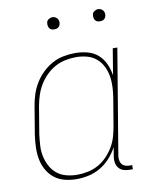

<svg xmlns="http://www.w3.org/2000/svg" viewBox="-81 -758 661 827"><g transform="rotate(-10 250.0 -344.5)"><path d="M188 8Q161 8 135.5 1.5Q110 -5 90.5 -20.5Q71 -36 58.5 -58.5Q46 -81 41.5 -106.5Q37 -132 38 -159Q39 -186 43 -213L63 -333Q67 -358 75 -383Q83 -408 97 -431Q111 -454 130.5 -473Q150 -492 173.5 -505Q197 -518 223 -523Q249 -528 274 -528Q302 -528 328.5 -521Q355 -514 374 -497Q393 -480 404 -456Q415 -432 419 -405L438 -520H458L381 -58Q380 -49 381.5 -39.5Q383 -30 388.5 -23Q394 -16 403 -13Q412 -10 421 -10H433V8H418Q405 8 392.5 4Q380 0 372 -9.5Q364 -19 361.5 -32Q359 -45 361 -58L368 -100Q355 -76 336 -54.5Q317 -33 292.5 -18.5Q268 -4 241 2Q214 8 188 8ZM194 -10Q217 -10 240.5 -15Q264 -20 285 -31.5Q306 -43 323.5 -61Q341 -79 353.5 -100Q366 -121 372.5 -143.5Q379 -166 383 -189L403 -309Q407 -333 408 -357.5Q409 -382 405 -405Q401 -428 390.5 -448.5Q380 -469 362.5 -483.5Q345 -498 322 -504Q299 -510 275 -510Q252 -510 228 -505Q204 -500 183 -488.5Q162 -477 144 -459Q126 -441 113.5 -420Q101 -399 93.5 -376Q86 -353 82 -330L62 -210Q59 -186 57.5 -161.5Q56 -137 61 -114Q66 -91 77 -70.5Q88 -50 105.5 -36Q123 -22 146.5 -16Q170 -10 194 -10ZM404 -644Q398 -644 392.5 -646Q387 -648 383.5 -653Q380 -658 379 -664Q378 -670 379 -676Q379 -681 381.5 -685Q384 -689 388 -691.5Q392 -694 396 -695.5Q400 -697 405 -697Q411 -697 416.5 -694.5Q422 -692 426 -687Q430 -682 431 -676Q432 -670 431 -664Q430 -659 427.5 -655Q425 -651 421.5 -648.5Q418 -646 413.5 -645Q409 -644 404 -644ZM204 -644Q198 -644 192.5 -646Q187 -648 183.5 -653Q180 -658 179 -664Q178 -670 179 -676Q179 -681 181.5 -685Q184 -689 188 -691.5Q192 -694 196 -695.5Q200 -697 205 -697Q211 -697 216.5 -694.5Q222 -692 226 -687Q230 -682 231 -676Q232 -670 231 -664Q230 -659 227.5 -655Q225 -651 221.5 -648.5Q218 -646 213.5 -645Q209 -644 204 -644Z"/></g></svg>

Font: Iosevka Curly Thin
Style: Italic
Weight: 100
Italic angle: -9°
Monospace: yes
Designer: Belleve Invis
Foundry: Belleve Invis
Version: Version 22.1.2; ttfautohint (v1.8.4)